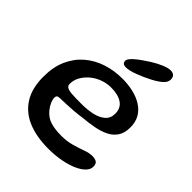

<svg xmlns="http://www.w3.org/2000/svg" viewBox="-198 -808 968 968"><g transform="rotate(45 286.5 -324.0)"><path d="M303.5 34.5Q219.5 34.5 158 9Q96.5 -16.5 63 -69.8Q29.5 -123 29.5 -205.5Q29.5 -274 52.2 -325.2Q75 -376.5 115 -411Q155 -445.5 207.5 -462.8Q260 -480 319.5 -480Q360 -480 396.2 -471.5Q432.5 -463 460.8 -445.2Q489 -427.5 505 -400Q521 -372.5 521 -334.5Q521 -294 504 -268.8Q487 -243.5 457.5 -229.2Q428 -215 390.8 -208.2Q353.5 -201.5 313 -198Q292.5 -194.5 264.5 -192.2Q236.5 -190 210.2 -188.8Q184 -187.5 169.5 -187.5Q154.5 -187.5 149 -183.5Q143.5 -179.5 143.5 -169Q143.5 -156.5 150.5 -139.8Q157.5 -123 170.5 -107Q194.5 -77.5 226.2 -67.8Q258 -58 304.5 -58Q345 -58 378.5 -67.8Q412 -77.5 438.8 -87.2Q465.5 -97 487 -97Q506.5 -97 517.8 -89.8Q529 -82.5 529 -61.5Q529 -42.5 511.8 -25Q494.5 -7.5 464 5.8Q433.5 19 392.5 26.8Q351.5 34.5 303.5 34.5ZM264 -243.5Q304.5 -243.5 339.5 -251.2Q374.5 -259 396.2 -277.8Q418 -296.5 418 -329.5Q418 -368.5 389.5 -388.2Q361 -408 309.5 -408Q279 -408 250 -397.2Q221 -386.5 198.5 -367.5Q176 -348.5 162.5 -324.5Q149 -300.5 149 -273Q149 -259 160.2 -252.8Q171.5 -246.5 196.8 -245Q222 -243.5 264 -243.5ZM289.5 -532Q278.5 -532 271.5 -537Q264.5 -542 264.5 -553.5Q264.5 -568.5 292 -591.8Q319.5 -615 361 -641Q388 -658 415.8 -669.8Q443.5 -681.5 461 -681.5Q476.5 -681.5 485.5 -673.5Q494.5 -665.5 494.5 -649Q494.5 -629.5 475.8 -612.8Q457 -596 423.5 -578.5Q388 -560 350.5 -546Q313 -532 289.5 -532Z"/></g></svg>

Font: Gluten
Style: Regular
Weight: 400
Designer: Tyler Finck
Foundry: Etcetera Type Company
Version: Version 1.300